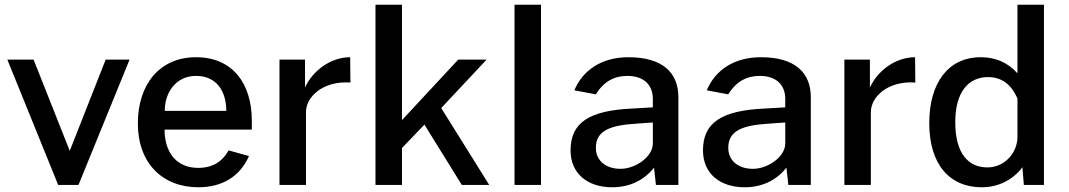

<svg xmlns="http://www.w3.org/2000/svg" viewBox="-20 -782 4519 812"><path d="M427 -530 275 -144 122 -530H11L226 0H312L528 -530Z M1045 -234V-271C1045 -431 962 -540 809 -540C654 -540 563 -424 563 -260C563 -91 668 10 819 10C918 10 994 -34 1033 -122L947 -146C920 -98 879 -72 818 -72C725 -72 676 -139 676 -234ZM677 -313C676 -385 720 -461 809 -461C897 -461 937 -395 937 -313Z M1274 0V-308C1274 -372 1345 -441 1462 -433L1461 -540C1379 -540 1303 -484 1270 -412V-530H1162V0Z M1846 -325 2038 -530H1918L1680 -274V-762H1568V0H1680V-156L1775 -255L1933 0H2049Z M2268 0V-762H2156V0Z M2569 10C2644 10 2704 -20 2746 -73L2754 0H2849V-371C2849 -474 2783 -540 2638 -540C2523 -540 2444 -484 2409 -400L2500 -383C2534 -439 2580 -461 2633 -461C2701 -461 2741 -425 2741 -363V-328L2655 -323C2471 -315 2393 -263 2393 -146C2393 -47 2466 10 2569 10ZM2604 -68C2544 -68 2500 -101 2500 -157C2500 -231 2563 -252 2670 -259L2741 -264V-175C2741 -120 2669 -68 2604 -68Z M3129 10C3204 10 3264 -20 3306 -73L3314 0H3409V-371C3409 -474 3343 -540 3198 -540C3083 -540 3004 -484 2969 -400L3060 -383C3094 -439 3140 -461 3193 -461C3261 -461 3301 -425 3301 -363V-328L3215 -323C3031 -315 2953 -263 2953 -146C2953 -47 3026 10 3129 10ZM3164 -68C3104 -68 3060 -101 3060 -157C3060 -231 3123 -252 3230 -259L3301 -264V-175C3301 -120 3229 -68 3164 -68Z M3663 0V-308C3663 -372 3734 -441 3851 -433L3850 -540C3768 -540 3692 -484 3659 -412V-530H3551V0Z M4132 10C4226 10 4283 -45 4304 -75L4310 0H4395V-762H4283V-472C4240 -520 4187 -540 4128 -540C3989 -540 3910 -430 3910 -261C3910 -88 3995 10 4132 10ZM4156 -74C4078 -74 4020 -129 4020 -265C4020 -395 4077 -456 4159 -456C4213 -456 4256 -428 4283 -365V-203C4283 -136 4229 -74 4156 -74Z"/></svg>

Font: Cheyenne Sans Medium
Style: Regular
Weight: 500
Designer: The Public Sans project authors (U.S. Web Design System), Libre Franklin designed by Pablo Impallari and Rodrigo Fuenzal
Foundry: The Cheyenne Sans Project Authors
Version: Version 2.007